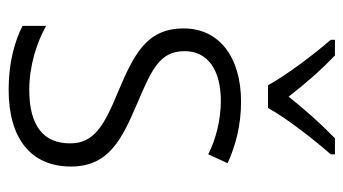

<svg xmlns="http://www.w3.org/2000/svg" viewBox="-200 -606 815 456"><g transform="rotate(90 208.0 -377.5)"><path d="M182 -606H236C260 -650 311 -715 346 -755V-765H308C273 -731 240 -694 209 -655C180 -693 143 -735 111 -765H74V-755C108 -716 158 -650 182 -606ZM375 -138C375 -228 310 -259 226 -295C144 -330 101 -349 101 -408C101 -463 146 -494 219 -494C264 -494 311 -482 346 -464L367 -510C326 -529 277 -542 221 -542C114 -542 47 -489 47 -406C47 -318 108 -288 195 -251C278 -217 320 -193 320 -136C320 -75 281 -39 193 -39C137 -39 82 -56 41 -79V-23C76 -5 127 10 192 10C310 10 375 -44 375 -138Z"/></g></svg>

Font: Noto Sans Armenian SemiCondensed Light
Style: Regular
Weight: 300
Width: 4
Designer: Monotype Design Team
Foundry: Monotype Imaging Inc.
Version: Version 2.008